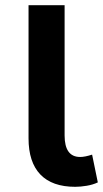

<svg xmlns="http://www.w3.org/2000/svg" viewBox="-20 -710 397 740"><path d="M357 -7Q338 2 314 6Q290 10 270 10Q181 10 135.5 -37.5Q90 -85 90 -177V-690H229V-188Q229 -105 289 -105Q307 -105 335 -114Z"/></svg>

Font: Radio Canada SemiBold
Style: Regular
Weight: 600
Designer: Charles Daoud, Etienne Aubert Bonn, Alexandre Saumier Demers, Jacques Le Bailly
Foundry: Radio-Canada
Version: Version 2.104; ttfautohint (v1.8.4.7-5d5b);gftools[0.9.28.de